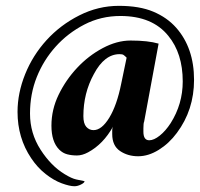

<svg xmlns="http://www.w3.org/2000/svg" viewBox="-20 -528 684 657"><path d="M470.7 -77.3Q470.7 -48 490.7 -48Q506.7 -48 526.7 -64Q546.7 -80 564 -106.7Q605.3 -172 605.3 -249.3Q605.3 -345.3 556 -405.3Q501.3 -473.3 392 -473.3Q325.3 -473.3 268.7 -444Q212 -414.7 170.7 -368.7Q129.3 -322.7 106 -264.7Q82.7 -206.7 82.7 -139.3Q82.7 -72 118.7 -16Q154.7 40 201.3 68Q225.3 82.7 240.7 86Q256 89.3 269.3 92Q269.3 97.3 257.3 103.3Q245.3 109.3 234.7 109.3Q218.7 109.3 191.3 99.3Q164 89.3 136 67.3Q108 45.3 86.7 13.3Q40 -56 40 -145.3Q40 -209.3 66 -274Q92 -338.7 139.3 -390.7Q186.7 -442.7 251.3 -475.3Q316 -508 386.7 -508Q457.3 -508 504.7 -488Q552 -468 582.7 -433.3Q644 -364 644 -254.7Q644 -152 585.3 -73.3Q558.7 -37.3 523.3 -15.3Q488 6.7 452.7 6.7Q417.3 6.7 390.7 -11.3Q364 -29.3 364 -69.3V-82.7Q364 -89.3 366.7 -94.7Q333.3 -34.7 281.3 -6.7Q261.3 4 243.3 4Q225.3 4 210 0Q194.7 -4 182.7 -16Q156 -42.7 156 -98Q156 -153.3 180.7 -204Q205.3 -254.7 244 -296Q282.7 -337.3 331.3 -363.3Q380 -389.3 426.7 -389.3Q486.7 -389.3 522.7 -378.7L473.3 -112Q470.7 -106.7 470.7 -89.3ZM389.3 -342.7Q337.3 -342.7 301.3 -274.7Q265.3 -209.3 265.3 -130.7Q265.3 -105.3 275.3 -94Q285.3 -82.7 300 -82.7Q328 -82.7 354 -125.3Q380 -168 394.7 -241.3L413.3 -330.7Q406.7 -337.3 402.7 -340Q398.7 -342.7 389.3 -342.7Z"/></svg>

Font: Ramaraja
Style: Regular
Weight: 400
Designer: Appaji Ambarisha Darbha
Foundry: Andhrapradesh Society for Knowledge Networks
Version: Version 1.0.4; ttfautohint (v1.2.25-373a) -l 7 -r 28 -G 50 -